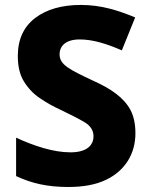

<svg xmlns="http://www.w3.org/2000/svg" viewBox="-20 -744 603 774"><path d="M525.9 -207C525.9 -244.6 519 -275.9 505.9 -300.8C479 -350.6 427.7 -386.2 356.9 -418C259.3 -463.9 220.2 -482.9 220.2 -524.9C220.2 -559.6 246.1 -585 300.8 -585C353 -585 406.7 -568.8 471.2 -541L524.9 -673.8C457 -701.7 388.7 -724.1 306.2 -724.1C229.5 -724.1 168 -706.5 121.6 -671.4C75.2 -635.7 51.8 -585 51.8 -518.1C51.8 -476.1 60.1 -441.4 77.1 -414.6C93.8 -387.7 115.2 -365.2 141.6 -347.7C168 -329.6 195.3 -314.5 223.1 -301.8C265.6 -281.7 298.8 -264.6 322.3 -250.5C345.2 -236.3 356.9 -217.8 356.9 -194.8C356.9 -157.7 329.1 -129.9 264.2 -129.9C194.3 -129.9 117.2 -155.8 44.9 -189V-34.2C107.4 -4.9 170.9 9.8 254.9 9.8C315.9 9.8 366.2 0.5 406.2 -18.6C485.8 -56.2 525.9 -125.5 525.9 -207Z"/></svg>

Font: Noto Reveo Sans
Style: Regular
Weight: 800
Designer: Monotype Design Team
Foundry: Monotype Imaging Inc.
Version: Version 2.007